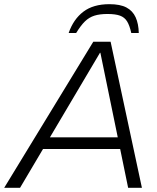

<svg xmlns="http://www.w3.org/2000/svg" viewBox="-62 -900 754 920"><path d="M-42 0 385 -700H468L618 0H552L419 -647H417L34 0ZM113 -186 124 -242H543L531 -186ZM267 -742Q290 -808 337.5 -844Q385 -880 462 -880Q514 -880 544 -864Q574 -848 588 -817Q602 -786 603 -742H567Q559 -778 547 -797.5Q535 -817 513 -825Q491 -833 453 -833Q416 -833 390.5 -825Q365 -817 345 -797.5Q325 -778 303 -742Z"/></svg>

Font: REM ExtraLight
Style: Italic
Weight: 250
Italic angle: -11°
Designer: Octavio Pardo
Foundry: Ashler Design
Version: Version 1.005;gftools[0.9.28]